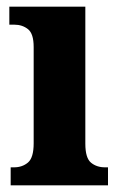

<svg xmlns="http://www.w3.org/2000/svg" viewBox="-20 -556 361 576"><path d="M12 0V-54H22Q47 -54 64 -68.5Q81 -83 81 -126V-415Q81 -455 64 -468.5Q47 -482 23 -482H8V-536H236V-125Q236 -82 253 -68Q270 -54 295 -54H304V0Z"/></svg>

Font: Noto Serif Tamil Condensed ExtraBold
Style: Regular
Weight: 800
Width: 3
Designer: Indian Type Foundry, Tom Grace, and the Monotype Design Team
Foundry: Monotype Imaging Inc.
Version: Version 2.004; ttfautohint (v1.8.4.7-5d5b)